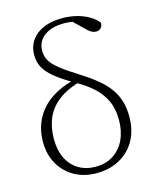

<svg xmlns="http://www.w3.org/2000/svg" viewBox="-114 -824 750 917"><g transform="rotate(-15 261.5 -366.0)"><path d="M251 13Q189 13 141.5 -13.5Q94 -40 67 -87.5Q40 -135 40 -197Q40 -249 57 -290.5Q74 -332 104 -363Q134 -394 175.5 -415Q217 -436 267 -447V-456L297 -433Q222 -414 177 -379.5Q132 -345 113 -299Q94 -253 94 -198Q94 -141 114 -101Q134 -61 170 -39.5Q206 -18 253 -18Q305 -18 342 -42.5Q379 -67 398.5 -109Q418 -151 418 -206Q418 -262 398.5 -302.5Q379 -343 344.5 -374Q310 -405 264 -430Q205 -464 170.5 -492Q136 -520 121.5 -547.5Q107 -575 107 -609Q107 -671 154 -708Q201 -745 281 -745Q317 -745 350 -737Q383 -729 410.5 -713.5Q438 -698 455 -676Q455 -660 446 -650.5Q437 -641 423 -641Q410 -641 397.5 -648.5Q385 -656 371 -671L313 -727L368 -719L373 -700Q354 -710 331.5 -714.5Q309 -719 284 -719Q221 -719 185 -691.5Q149 -664 149 -619Q149 -593 160.5 -571.5Q172 -550 203.5 -524.5Q235 -499 296 -461Q342 -432 375.5 -404Q409 -376 429.5 -346.5Q450 -317 460 -283Q470 -249 470 -208Q470 -159 455 -119Q440 -79 410.5 -49Q381 -19 340.5 -3Q300 13 251 13Z"/></g></svg>

Font: Source Serif 4 18pt Light
Style: Regular
Weight: 300
Designer: Frank Grießhammer
Foundry: Adobe Systems Incorporated
Version: Version 4.004;hotconv 1.0.116;makeotfexe 2.5.65601